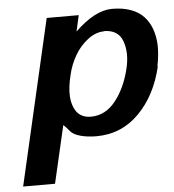

<svg xmlns="http://www.w3.org/2000/svg" viewBox="-51 -562 733 808"><g transform="rotate(-5 315.0 -158.0)"><path d="M621.1 -256.8H623Q594.7 -135.7 520.5 -60.8Q446.3 14.2 339.8 14.2Q302.2 14.2 272.2 5.9Q242.2 -2.4 230 -18.1Q218.3 -32.7 205.1 -44.9L148.9 198.2H14.2L174.8 -500H310.1L294.9 -432.1Q379.4 -514.2 452.1 -514.2Q497.1 -514.2 531 -501.7Q564.9 -489.3 585.7 -466.6Q606.4 -443.8 617.2 -414.3Q627.9 -384.8 629.9 -348.1Q631.3 -305.2 621.1 -256.8ZM409.2 -423.8 411.1 -422.9Q374.5 -422.9 340.6 -396.5Q306.6 -370.1 284.9 -331.8Q263.2 -293.5 253.9 -252Q241.2 -201.2 243.2 -163.1Q245.1 -125 263.2 -98.1Q284.2 -69.8 324.2 -69.8Q386.7 -69.8 430.2 -126Q471.2 -178.7 490.2 -256.8Q506.8 -323.7 487.8 -375Q469.7 -423.8 409.2 -423.8Z"/></g></svg>

Font: Perun
Style: Bold Italic
Weight: 700
Italic angle: -12°
Foundry: Copyright (c) Stefan Peev, Context Ltd, 2016
Version: Version 001.000